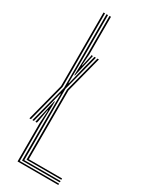

<svg xmlns="http://www.w3.org/2000/svg" viewBox="-208 -846 707 893"><g transform="rotate(30 145.5 -400.0)"><path d="M10 -201.2 62.5 -404.5V-800H70.5V-404.5L18 -201.2ZM90.5 -479.5 94.5 -601.5V-800H102.5V-597L98.2 -537.2H100.2L112.8 -594V-600H121L93.5 -479.5ZM70.5 -7H281.5V0H62.5V-204.8L66.8 -275.8H64.2L52.5 -210.8L50 -201.2H42L70.5 -327.8H73.5L70.5 -204.2ZM86.5 -21H281.5V-14H78.5V-212.8L79.5 -373.5H77.5L54.2 -280L34 -201.2H26L78.5 -404.5V-800H86.5V-594.5L85.5 -434.2H87.5L112 -534L129 -600H137L86.5 -404.5ZM102.5 -35H281.5V-28H94.5V-404.5L145 -600H153L102.5 -404.5Z"/></g></svg>

Font: Big Shoulders Inline Text Thin Thin
Style: Regular
Weight: 250
Version: Version 2.002